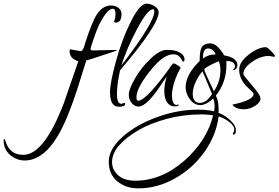

<svg xmlns="http://www.w3.org/2000/svg" viewBox="-317 -577 1529 1054"><path d="M-182 304Q-225 304 -261 274Q-297 244 -297 192Q-297 186 -294 186Q-290 186 -287 197Q-265 273 -189 273Q-82 273 21 21Q24 12 26.5 6.5Q29 1 33 -9.5Q37 -20 44.5 -43Q52 -66 67 -108L113 -241Q65 -255 65 -297Q65 -306 70 -306L121 -297H127Q132 -297 134 -300Q145 -315 149 -336Q168 -395 184.5 -436Q201 -477 216 -500Q248 -547 293 -547Q316 -547 333 -534Q350 -521 350 -501Q350 -453 319 -453Q309 -453 309 -459Q317 -477 317 -502Q317 -529 302 -529Q272 -529 228 -443Q225 -436 219.5 -424Q214 -412 200 -372Q180 -315 180 -310Q180 -300 193 -300L320 -303Q323 -303 323 -299Q255 -276 213.5 -262.5Q172 -249 156 -245Q156 -241 149 -220.5Q142 -200 125 -144Q88 -23 53 61.5Q18 146 -19 199Q-92 304 -182 304Z M335 9Q287 9 287 -71Q287 -122 319 -239Q351 -357 400 -456Q450 -557 488 -557Q510 -557 532 -542.5Q554 -528 554 -511Q554 -439 342 -191Q334 -154 329.5 -122Q325 -90 325 -62Q325 -7 349 -7L365 -12Q370 -12 370 -7Q370 9 335 9ZM349 -217Q530 -453 530 -514Q530 -526 523 -526Q493 -526 436 -419Q379 -312 349 -217Z M443 8Q423 8 406.5 -10.5Q390 -29 390 -58Q390 -87 425 -148Q460 -208 511 -256Q561 -303 597 -303H607Q644 -303 670 -288.5Q696 -274 696 -250Q696 -239 687 -239Q684 -239 684 -242Q668 -279 635 -279Q578 -279 505 -185Q432 -93 432 -43Q432 -24 442 -24Q487 -24 631 -227Q631 -227 631 -227Q630 -226 632.5 -227.5Q635 -229 637 -229Q642 -229 658 -219Q674 -210 674 -203Q674 -203 670 -196.5Q666 -190 660 -177Q644 -143 635.5 -110.5Q627 -78 627 -54Q627 -1 653 -1L663 -3L665 -2Q665 7 640 7Q616 7 600 -15Q585 -38 585 -76Q585 -113 598 -158Q597 -155 591 -147Q585 -139 572 -119Q490 8 443 8Z M443 457Q373 457 326.5 418Q280 379 280 310Q280 242 357 173Q433 106 548 65Q659 25 770 25Q821 25 857 34Q861 23 861 12Q861 -22 853 -36Q814 0 782 0Q750 0 726 -31Q702 -63 702 -97Q702 -167 779 -242Q779 -300 791 -319Q805 -339 838 -339Q874 -339 914 -273Q986 -260 986 -220Q986 -204 974.5 -195.5Q963 -187 963 -196Q973 -203 973 -212Q973 -242 925 -242Q926 -238 926 -233Q926 -228 926 -221Q926 -125 868 -52Q883 -24 883 23Q883 28 883 32.5Q883 37 882 42Q923 58 950 86Q978 113 978 137Q978 162 966 162Q963 162 961 156Q969 145 969 135Q969 114 942 93Q915 72 883 62Q871 163 806 256Q741 348 644 402Q547 457 443 457ZM797 -256Q829 -278 859 -278H867Q854 -311 825 -311Q797 -311 797 -257ZM857 -76Q893 -129 893 -191Q893 -219 884 -241Q867 -235 835 -218Q804 -202 804 -195Q804 -188 857 -76ZM781 -12Q816 -12 847 -61L795 -185Q774 -164 757.5 -128Q741 -92 741 -64Q741 -12 781 -12ZM425 415Q496 415 563.5 388Q631 361 695 305Q819 195 853 56Q841 54 824.5 52.5Q808 51 787 51Q692 51 600 75Q508 100 442.5 138Q377 176 338 220Q318 242 308 266Q298 290 298 312Q298 355 331.5 385Q365 415 425 415Z M1022 23Q997 23 978.5 14Q960 5 960 -3Q1075 -27 1075 -61Q1075 -68 1048 -92Q996 -138 996 -195Q996 -236 1047 -276Q1100 -318 1143 -318Q1150 -318 1171 -297Q1192 -276 1192 -270.5Q1192 -265 1187 -265Q1176 -267 1169 -268.5Q1162 -270 1159 -270Q1114 -270 1066 -237Q1019 -204 1019 -170Q1019 -164 1066 -109Q1113 -56 1113 -36Q1113 -16 1085 3Q1070 13 1053.5 18Q1037 23 1022 23Z"/></svg>

Font: Qwigley
Style: Regular
Weight: 400
Designer: Robert E. Leuschke
Foundry: Robert E. Leuschke
Version: Version 1.010; ttfautohint (v1.8.3)